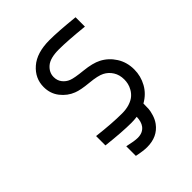

<svg xmlns="http://www.w3.org/2000/svg" viewBox="-233 -816 1133 1133"><g transform="rotate(-45 333.5 -249.5)"><path d="M369.1 10.4Q294.3 10.4 166.7 -3.9V-82Q288.4 -67.7 369.1 -67.7Q404.3 -67.7 431.6 -76.5Q459 -85.3 475.6 -99.3Q492.2 -113.3 502.6 -131.5Q513 -149.7 516.9 -166.7Q520.8 -183.6 520.8 -200.5Q520.8 -238.9 502.9 -267.6Q485 -296.2 455.7 -311.2Q427.1 -326.2 360.7 -332.4Q294.3 -338.5 261.7 -351.6Q216.1 -369.1 184.2 -409.5Q152.3 -449.9 152.3 -505.2Q152.3 -577.5 209.3 -627.3Q266.3 -677.1 372.4 -677.1Q444.7 -677.1 576.8 -663.4V-585.3Q443.4 -599 372.4 -599Q300.1 -599 267.9 -571.3Q235.7 -543.6 235.7 -505.2Q235.7 -475.9 252 -455.1Q268.2 -434.2 293 -424.5Q317.7 -414.7 387.4 -407.6Q457 -400.4 496.1 -380.2Q544.3 -355.5 574.2 -308.3Q604.2 -261.1 604.2 -200.5Q604.2 -145.2 577.5 -97Q550.8 -48.8 500 -20.2Q500 7.8 499 24.4Q498 41 489.9 67.7Q481.8 94.4 466.1 115.9Q420.6 177.7 333.3 177.7Q302.1 177.7 250 166.7V86.6Q306.6 99.6 333.3 99.6Q376.3 99.6 398.4 70.3Q415.4 47.5 416.7 7.2Q391.9 10.4 369.1 10.4Z"/></g></svg>

Font: Monoid
Style: Regular
Weight: 400
Width: 4
Monospace: yes
Designer: Andreas Larsen (@larsenwork)
Version: Version 0.61